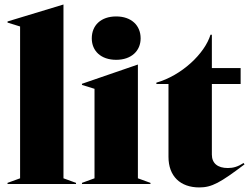

<svg xmlns="http://www.w3.org/2000/svg" viewBox="-20 -806 1096 841"><path d="M13 0H313V-5L258 -25V-786H257L13 -712V-707L68 -690V-25L13 -5Z M339 0H639V-5L584 -25V-523H583L339 -439V-434L394 -417V-25L339 -5ZM382 -638C382 -583 422 -544 489 -544C555 -544 596 -583 596 -638C596 -695 555 -734 489 -734C422 -734 382 -695 382 -638Z M853 15C908 15 945 -6 1051 -86L1047 -92C1022 -76 1002 -70 978 -70C933 -70 908 -91 908 -129V-438H1034V-508H908V-654H902C877 -571 775 -475 665 -444V-438H718V-119C718 -34 770 15 853 15Z"/></svg>

Font: Nyght Serif Dark
Style: Regular
Weight: 800
Designer: Maksym Kobuzan
Version: Version 0.410;Glyphs 3.1.2 (3151)